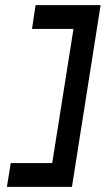

<svg xmlns="http://www.w3.org/2000/svg" viewBox="-20 -660 413 750"><path d="M22 -23 7 70H261L373 -640H119L105 -547H267L184 -23Z"/></svg>

Font: Charger Pro
Style: ExBdNarObl
Weight: 400
Designer: Jasper
Foundry: Cannot Into Space Fonts
Version: Version 1.09